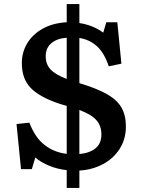

<svg xmlns="http://www.w3.org/2000/svg" viewBox="-20 -823 697 941"><path d="M307 98V11Q262 6 221.5 -10.5Q181 -27 153 -51L136 6H83L61 -215L124 -222Q152 -148 199 -112Q246 -76 307 -69V-304Q296 -307 286 -310Q276 -313 267 -316Q173 -348 130 -392.5Q87 -437 87 -514Q87 -566 113 -610Q139 -654 188.5 -682Q238 -710 307 -714V-803H369V-710Q436 -700 486 -663L501 -714H555L575 -511L513 -498Q491 -564 455 -596.5Q419 -629 369 -637V-416Q373 -414 376.5 -413Q380 -412 384 -411Q460 -387 507 -360Q554 -333 575.5 -295.5Q597 -258 597 -203Q597 -141 566.5 -93.5Q536 -46 484.5 -18.5Q433 9 369 13V98ZM307 -436V-638Q260 -635 232 -611.5Q204 -588 204 -547Q204 -509 227 -483.5Q250 -458 307 -436ZM369 -68Q420 -73 448.5 -96.5Q477 -120 477 -164Q477 -206 452.5 -234Q428 -262 369 -284Z"/></svg>

Font: Literata 7pt Medium
Style: Regular
Weight: 500
Designer: Latin by Veronika Burian and Jose Scaglione. Greek by Irene Vlachou. Cyrillic by Vera Evstafieva.
Foundry: TypeTogether
Version: Version 3.002